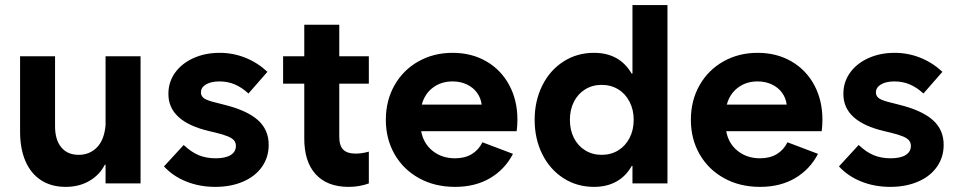

<svg xmlns="http://www.w3.org/2000/svg" viewBox="-20 -727 3794 761"><path d="M537.1 0H398.4V-74.2H395.5Q374.5 -33.2 334 -9.8Q293.5 13.7 240.2 13.7Q183.6 13.7 142.8 -12.7Q102.1 -39.1 80.8 -88.4Q59.6 -137.7 59.6 -205.1V-503.9H198.2V-228.5Q197.8 -173.8 222.4 -143.6Q247.1 -113.3 292 -113.3Q335 -113.3 364 -142.6Q393.1 -171.9 398.4 -230.5V-503.9H537.1Z M629.9 -67.4 708 -152.3Q738.3 -124 767.8 -111.8Q797.4 -99.6 835 -99.6Q873.5 -99.6 894.3 -112.5Q915 -125.5 915 -148.4Q915 -161.6 907.7 -170.4Q900.4 -179.2 883.5 -186.3Q866.7 -193.4 835 -201.2L810.5 -207Q646.5 -245.1 647.5 -355.5Q647.5 -401.9 673.8 -438.7Q700.2 -475.6 746.6 -496.6Q793 -517.6 850.6 -517.6Q903.8 -517.6 952.1 -498.3Q1000.5 -479 1040 -442.4L964.8 -356.4Q938 -380.9 910.2 -392.6Q882.3 -404.3 849.6 -404.3Q816.4 -404.3 796.4 -392.3Q776.4 -380.4 776.4 -360.4Q776.4 -345.2 790 -336.4Q803.7 -327.6 839.8 -319.3L866.2 -312.5Q958.5 -290 1002 -251.2Q1045.4 -212.4 1044.9 -152.3Q1044.9 -104 1018.6 -66.2Q992.2 -28.3 943.8 -7.3Q895.5 13.7 833 13.7Q771.5 13.7 718.8 -7.3Q666 -28.3 629.9 -67.4Z M1102.1 -503.9H1186V-628.9H1324.7V-503.9H1441.9V-395.5H1324.7V-187.5Q1324.2 -150.9 1339.8 -134.5Q1355.5 -118.2 1390.1 -118.2Q1414.1 -118.2 1441.9 -126V0Q1404.3 13.7 1361.8 13.7Q1276.9 13.7 1231.2 -36.4Q1185.5 -86.4 1186 -179.7V-395.5H1102.1Z M1509.3 -252Q1509.3 -328.6 1543.7 -389.2Q1578.1 -449.7 1638.4 -483.6Q1698.7 -517.6 1773.9 -517.6Q1849.1 -517.6 1907.5 -483.9Q1965.8 -450.2 1998.3 -389.9Q2030.8 -329.6 2030.8 -252.9Q2030.8 -229 2027.8 -207H1649.4Q1658.2 -158.2 1694.8 -128.9Q1731.4 -99.6 1783.7 -99.6Q1822.3 -99.6 1849.9 -116.2Q1877.4 -132.8 1892.1 -163.1L2013.2 -117.2Q1981.4 -55.7 1922.6 -21Q1863.8 13.7 1783.7 13.7Q1703.1 13.7 1640.9 -20.8Q1578.6 -55.2 1543.9 -115.7Q1509.3 -176.3 1509.3 -252ZM1889.2 -312.5Q1885.7 -338.9 1870.6 -359.6Q1855.5 -380.4 1830.3 -392.3Q1805.2 -404.3 1773.9 -404.3Q1728.5 -404.3 1695.8 -379.6Q1663.1 -355 1651.9 -312.5Z M2486.8 0V-69.3H2483.9Q2460.4 -27.8 2422.6 -7.1Q2384.8 13.7 2334.5 13.7Q2266.6 13.7 2212.9 -21Q2159.2 -55.7 2129.2 -116.2Q2099.1 -176.8 2099.1 -252Q2099.1 -327.1 2129.2 -387.7Q2159.2 -448.2 2212.9 -482.9Q2266.6 -517.6 2334.5 -517.6Q2435.5 -517.6 2483.4 -435.5H2486.8V-707H2625.5V0ZM2491.7 -252Q2491.7 -292 2475.3 -323.7Q2459 -355.5 2430.2 -373Q2401.4 -390.6 2364.7 -390.6Q2328.1 -390.6 2299.3 -372.8Q2270.5 -355 2254.6 -323.5Q2238.8 -292 2238.8 -252Q2238.8 -211.9 2254.6 -180.4Q2270.5 -148.9 2299.3 -131.1Q2328.1 -113.3 2364.7 -113.3Q2401.4 -113.3 2430.2 -130.9Q2459 -148.4 2475.3 -180.2Q2491.7 -211.9 2491.7 -252Z M2718.3 -252Q2718.3 -328.6 2752.7 -389.2Q2787.1 -449.7 2847.4 -483.6Q2907.7 -517.6 2982.9 -517.6Q3058.1 -517.6 3116.5 -483.9Q3174.8 -450.2 3207.3 -389.9Q3239.7 -329.6 3239.7 -252.9Q3239.7 -229 3236.8 -207H2858.4Q2867.2 -158.2 2903.8 -128.9Q2940.4 -99.6 2992.7 -99.6Q3031.2 -99.6 3058.8 -116.2Q3086.4 -132.8 3101.1 -163.1L3222.2 -117.2Q3190.4 -55.7 3131.6 -21Q3072.8 13.7 2992.7 13.7Q2912.1 13.7 2849.9 -20.8Q2787.6 -55.2 2752.9 -115.7Q2718.3 -176.3 2718.3 -252ZM3098.1 -312.5Q3094.7 -338.9 3079.6 -359.6Q3064.5 -380.4 3039.3 -392.3Q3014.2 -404.3 2982.9 -404.3Q2937.5 -404.3 2904.8 -379.6Q2872.1 -355 2860.8 -312.5Z M3305.2 -67.4 3383.3 -152.3Q3413.6 -124 3443.1 -111.8Q3472.7 -99.6 3510.3 -99.6Q3548.8 -99.6 3569.6 -112.5Q3590.3 -125.5 3590.3 -148.4Q3590.3 -161.6 3583 -170.4Q3575.7 -179.2 3558.8 -186.3Q3542 -193.4 3510.3 -201.2L3485.8 -207Q3321.8 -245.1 3322.8 -355.5Q3322.8 -401.9 3349.1 -438.7Q3375.5 -475.6 3421.9 -496.6Q3468.3 -517.6 3525.9 -517.6Q3579.1 -517.6 3627.4 -498.3Q3675.8 -479 3715.3 -442.4L3640.1 -356.4Q3613.3 -380.9 3585.4 -392.6Q3557.6 -404.3 3524.9 -404.3Q3491.7 -404.3 3471.7 -392.3Q3451.7 -380.4 3451.7 -360.4Q3451.7 -345.2 3465.3 -336.4Q3479 -327.6 3515.1 -319.3L3541.5 -312.5Q3633.8 -290 3677.2 -251.2Q3720.7 -212.4 3720.2 -152.3Q3720.2 -104 3693.8 -66.2Q3667.5 -28.3 3619.1 -7.3Q3570.8 13.7 3508.3 13.7Q3446.8 13.7 3394 -7.3Q3341.3 -28.3 3305.2 -67.4Z"/></svg>

Font: Wanted Sans
Style: Bold
Weight: 700
Designer: Original Design by Kil Hyung-jin and Kang Hanbin, Wanted Lab, Inc; Hangeul from Source Han Sans by Jang Soo-young and Ka
Foundry: Wanted Lab, Inc.
Version: Version 1.000